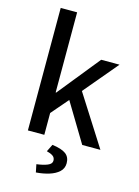

<svg xmlns="http://www.w3.org/2000/svg" viewBox="-136 -784 778 1075"><g transform="rotate(15 253.5 -247.0)"><path d="M78.1 0V-710H173.3V-245.6H176.3L372.1 -488.3H478.5L313 -291.5L498.5 0H393.1L257.8 -224.6L173.3 -126.5V0ZM182.1 215.8 172.9 170.4Q211.4 165.5 235.8 155.5Q260.3 145.5 260.3 127Q260.3 108.9 246.6 99.6Q232.9 90.3 210.9 85L231.9 42.5Q287.1 49.8 311.3 68.1Q335.4 86.4 335.4 121.6Q335.4 151.9 314 171.6Q292.5 191.4 257.6 202.1Q222.7 212.9 182.1 215.8Z"/></g></svg>

Font: Varta Light SemiBold
Style: Regular
Weight: 600
Version: Version 1.004